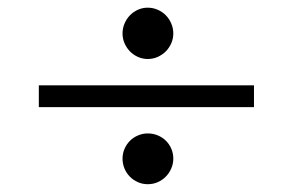

<svg xmlns="http://www.w3.org/2000/svg" viewBox="-20 -595 755 495"><path d="M295.9 -508.8Q295.9 -522 301 -534.2Q306.2 -546.4 314.9 -555.4Q323.7 -564.5 335.4 -569.8Q347.2 -575.2 360.8 -575.2Q374.5 -575.2 386.7 -569.8Q398.9 -564.5 407.7 -555.4Q416.5 -546.4 421.6 -534.2Q426.8 -522 426.8 -508.8Q426.8 -495.6 421.6 -483.6Q416.5 -471.7 407.5 -462.6Q398.4 -453.6 386.5 -448.2Q374.5 -442.9 360.8 -442.9Q347.7 -442.9 335.7 -448.2Q323.7 -453.6 314.9 -462.6Q306.2 -471.7 301 -483.6Q295.9 -495.6 295.9 -508.8ZM295.9 -186Q295.9 -199.2 301 -211.2Q306.2 -223.1 314.9 -231.9Q323.7 -240.7 335.7 -245.8Q347.7 -251 360.8 -251Q374.5 -251 386.5 -246.1Q398.4 -241.2 407.5 -232.4Q416.5 -223.6 421.6 -211.7Q426.8 -199.7 426.8 -186Q426.8 -172.9 421.6 -160.9Q416.5 -148.9 407.7 -139.9Q398.9 -130.9 387 -125.5Q375 -120.1 360.8 -120.1Q347.2 -120.1 335.2 -125.5Q323.2 -130.9 314.5 -139.9Q305.7 -148.9 300.8 -160.9Q295.9 -172.9 295.9 -186ZM634.8 -318.8H80.1V-375H634.8Z"/></svg>

Font: Jacques Francois
Style: Regular
Weight: 400
Designer: Manvel Shmavonyan, Alexei Vanyashin
Foundry: Cyreal (www.cyreal.org)
Version: Version 1.003